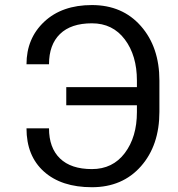

<svg xmlns="http://www.w3.org/2000/svg" viewBox="-20 -742 714 771"><path d="M86.4 -483.9Q86.4 -587.9 157.7 -654.8Q229 -721.7 349.1 -721.7Q471.7 -721.7 545.9 -637.2Q620.1 -552.7 620.1 -418.5V-293Q620.1 -158.2 545.9 -74.2Q471.7 9.8 349.1 9.8Q226.6 9.8 156.5 -53Q86.4 -115.7 86.4 -226.6H176.8Q176.8 -148.4 220.9 -105.7Q265.1 -63 349.1 -63Q432.6 -63 481.2 -127.4Q529.8 -191.9 529.8 -292V-319.3H246.1V-392.1H529.8V-418.5Q529.8 -519 481.2 -583.7Q432.6 -648.4 349.1 -648.4Q265.1 -648.4 220.9 -605.5Q176.8 -562.5 176.8 -483.9Z"/></svg>

Font: Roboto Web
Style: Regular
Weight: 400
Designer: Google
Version: Version 1.200310; 2013